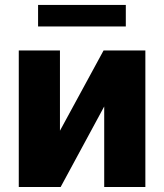

<svg xmlns="http://www.w3.org/2000/svg" viewBox="-20 -747 656 767"><path d="M219.5 -224.8 393.8 -545.5H560.7V0H396.3V-321.7L222.3 0H55V-545.5H219.5ZM482.6 -727.3V-641.3H132.1V-727.3Z"/></svg>

Font: Inter UI Extra Bold
Style: Regular
Weight: 800
Designer: Rasmus Andersson
Foundry: rsms
Version: 3.2;8d6f07862